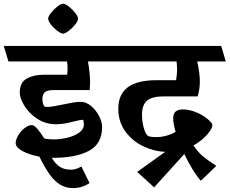

<svg xmlns="http://www.w3.org/2000/svg" viewBox="-49 -822 1211 1013"><path d="M489.7 -151.9Q489.7 -63.5 420.7 -26.4Q351.6 10.7 231 10.7H224.1Q244.6 44.4 267.8 58.8Q291 73.2 325.2 73.2Q339.4 73.2 351.6 69.3Q363.8 65.4 380.4 56.6L423.3 143.6Q384.3 170.4 337.4 170.4Q298.3 170.4 268.3 152.1Q238.3 133.8 213.1 98.4Q188 63 158.7 4.4Q105.5 -5.4 69.8 -24.9Q34.2 -44.4 33.7 -66.4Q33.7 -85 47.1 -107.7Q60.5 -130.4 80.8 -146.2Q101.1 -162.1 119.1 -162.1Q130.9 -162.1 147.9 -142.6Q165 -123 184.1 -91.8Q206.5 -86.4 232.4 -86.4Q267.1 -86.4 304.4 -95Q341.8 -103.5 367.7 -121.6Q393.6 -139.6 393.6 -166.5Q393.6 -172.9 392.1 -181.4Q390.6 -189.9 389.2 -189.9Q381.8 -189.9 369.1 -187.5Q356.4 -185.1 342.8 -181.6Q314.5 -174.3 292.2 -170.4Q270 -166.5 247.6 -166.5Q190.4 -166.5 146.7 -195.8Q103 -225.1 79.1 -264.9Q55.2 -304.7 55.2 -332.5Q55.2 -387.2 92.3 -407.5Q129.4 -427.7 180.2 -427.7H305.2Q307.6 -443.4 307.6 -457.5Q307.6 -479.5 304.7 -497.6H-4.4L-29.3 -579.6H526.4L549.3 -497.6H415Q425.3 -443.4 426.3 -389.6Q426.3 -374 424.3 -346.7H234.4Q197.8 -346.7 186.3 -334.2Q174.8 -321.8 174.8 -301.3Q174.8 -279.3 182.6 -263.7Q185.5 -259.8 189.9 -258.8Q194.3 -257.8 204.1 -257.8Q217.8 -258.3 238.3 -262Q258.8 -265.6 279.8 -270Q311.5 -276.9 334.7 -280.8Q357.9 -284.7 377.4 -284.7Q405.3 -284.7 431.4 -262.9Q457.5 -241.2 473.6 -210Q489.7 -178.7 489.7 -151.9Z M205.1 -723.6Q205.1 -734.9 220 -753.9Q234.9 -772.9 253.7 -787.6Q272.5 -802.2 283.7 -802.2Q295.4 -802.2 314.5 -787.4Q333.5 -772.5 348.1 -753.4Q362.8 -734.4 362.8 -723.6Q362.8 -711.4 347.7 -692.4Q332.5 -673.3 313.2 -658.9Q293.9 -644.5 283.7 -644.5Q273.4 -644.5 254.2 -658.9Q234.9 -673.3 220 -692.4Q205.1 -711.4 205.1 -723.6Z M1092.3 53.2 1010.7 131.8Q990.2 109.4 967.3 72Q944.3 34.7 923.3 -9.3L764.2 166.5L674.8 85L822.8 -21Q764.6 -22.9 707.5 -50Q650.4 -77.1 612.8 -127.9Q575.2 -178.7 575.2 -248.5Q575.2 -324.2 625.2 -361.6Q675.3 -398.9 777.3 -398.9H879.9Q884.3 -422.4 885.3 -450.2Q885.3 -472.2 882.8 -497.6H523.4L498.5 -579.6H1118.2L1142.1 -497.6H991.7Q1005.4 -436 1005.4 -391.1Q1005.4 -371.6 1002.7 -353.5Q1000 -335.4 994.1 -313.5H814.9Q753.4 -313.5 726.8 -291Q700.2 -268.6 700.2 -216.3Q700.2 -181.2 709.2 -148.4Q718.3 -115.7 730.5 -106Q739.3 -98.6 775.4 -98.6Q802.2 -98.6 829.8 -106.2Q857.4 -113.8 877.4 -126.5Q864.7 -171.9 864.7 -196.8Q864.7 -221.7 877.4 -233.2Q890.1 -244.6 916.5 -244.6Q954.1 -244.6 997.1 -224.9Q1040 -205.1 1066.4 -174.3Q1071.3 -168 1071.3 -160.2Q1071.3 -154.3 1069.3 -150.4Q1058.6 -125 1030.5 -98.1Q1002.4 -71.3 971.7 -54.7Q995.1 -20 1020 1.2Q1044.9 22.5 1092.3 53.2Z"/></svg>

Font: Vesper Libre
Style: Bold
Weight: 700
Designer: Robert Keller & Kimya Gandhi
Foundry: Mota Italic
Version: Version 1.058